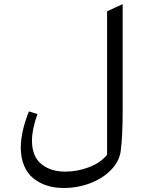

<svg xmlns="http://www.w3.org/2000/svg" viewBox="-20 -687 715 956"><path d="M83.5 48.3Q83.5 -31.2 124 -132.3L166.5 -119.1Q139.2 -43 139.2 13.2Q139.2 90.8 185.1 129.2Q231 167.5 305.2 167.5Q365.7 167.5 423.3 145.5Q481 123.5 513.2 83.5V-630.9L590.8 -666.5V-137.7Q590.8 -9.3 581.1 64.9Q574.2 116.2 533.2 158.7Q492.2 201.2 429.7 225.1Q367.2 249 297.4 249Q206.1 249 146.5 201.2Q116.7 177.2 100.1 138.2Q83.5 99.1 83.5 48.3Z"/></svg>

Font: Shahab
Style: Regular
Weight: 400
Designer: Mohammad Saleh Souzanchi
Foundry: http://font-store.ir
Version: Version:0.0.2;RFB:1.2.5;Building:2016-11-27 11:18:45.721916